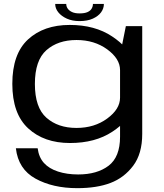

<svg xmlns="http://www.w3.org/2000/svg" viewBox="-20 -721 833 974"><path d="M372 233.5Q471 233.5 540.2 207.2Q609.5 181 655.5 120Q701.5 59 701.5 -41.5V-588.5H618.5L589 -442V-27Q589 75.5 530.8 119.8Q472.5 164 376.5 164Q319.5 164 274.2 149.2Q229 134.5 203 105.8Q177 77 171 31H60.5Q72.5 137 160.2 185.2Q248 233.5 372 233.5ZM335 4.5Q463 4.5 549.8 -52.8Q636.5 -110 636.5 -161.5L589 -225.5Q589 -167.5 524 -119.8Q459 -72 368 -72Q274 -72 215.5 -123.8Q157 -175.5 157 -295Q157 -415 215.5 -466.5Q274 -518 368 -518Q459 -518 524 -470.5Q589 -423 589 -365.5L636 -427.5Q636 -478 548.8 -536.2Q461.5 -594.5 333.5 -594.5Q202 -594.5 122.2 -521Q42.5 -447.5 42.5 -295.5Q42.5 -144 123 -69.8Q203.5 4.5 335 4.5ZM383.5 -614Q423.5 -614 451 -626.5Q478.5 -639 492.8 -658.5Q507 -678 507 -701H451.5Q451.5 -689 445.2 -677.8Q439 -666.5 424.2 -659.8Q409.5 -653 383.5 -653Q360 -653 345.2 -660Q330.5 -667 323.2 -677.8Q316 -688.5 316 -701H260Q260 -678 275.8 -658.5Q291.5 -639 319 -626.5Q346.5 -614 383.5 -614Z"/></svg>

Font: Anybody Expanded
Style: Regular
Weight: 400
Width: 7
Version: Version 1.113;gftools[0.9.25]